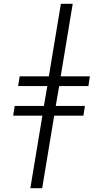

<svg xmlns="http://www.w3.org/2000/svg" viewBox="-20 -843 540 1006"><path d="M139 143 202 -237H49L57 -288H210L228 -392H75L83 -443H236L299 -823H361L298 -443H451L443 -392H290L272 -288H425L417 -237H264L201 143Z"/></svg>

Font: Iosevka Light Oblique
Style: Regular
Weight: 300
Italic angle: -9°
Monospace: yes
Designer: Belleve Invis
Foundry: Belleve Invis
Version: Version 32.5.0; ttfautohint (v1.8.4)